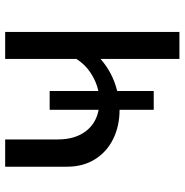

<svg xmlns="http://www.w3.org/2000/svg" viewBox="-6 -692 698 725"><g transform="rotate(-90 342.5 -329.0)"><path d="M585 -658V0H483V-298Q431 -252 362 -235V-97H291V-226Q230 -226 181 -250Q132 -274 104 -319Q76 -364 76 -424V-658H179V-459Q179 -396 208.5 -355.5Q238 -315 291 -305V-490H362V-306Q398 -314 430 -335Q462 -356 483 -389V-658Z"/></g></svg>

Font: Ysabeau SC Semibold
Style: Regular
Weight: 600
Designer: Christian Thalmann (Catharsis Fonts)
Version: Version 0.003